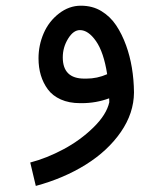

<svg xmlns="http://www.w3.org/2000/svg" viewBox="-20 -353 561 657"><path d="M194.8 -156.7Q194.8 -84 268.6 -84H275.9Q312.5 -84 346.7 -99.1Q335 -174.3 308.6 -212.2Q282.2 -250 253.4 -250Q231 -250 212.9 -220.5Q194.8 -190.9 194.8 -156.7ZM259.3 0H254.4Q216.3 0 188 -12.7Q159.7 -25.4 143.6 -47.4Q111.8 -90.8 111.8 -153.3Q111.8 -198.2 129.4 -239Q147 -279.8 181.6 -306.6Q216.3 -333.5 256.6 -333.5Q296.9 -333.5 327.1 -314.9Q357.4 -296.4 377.4 -266.4Q397.5 -236.3 411.6 -197.3Q437.5 -125.5 438.5 -36.6Q438 34.2 393.6 98.6Q349.1 163.1 273.7 210.2Q198.2 257.3 102.5 283.2L83.5 203.1Q139.6 188.5 197.3 157.7Q254.9 127 299.8 83Q344.7 39.1 354 -3.4Q354 -14.6 353.5 -16.6Q309.1 0 259.3 0Z"/></svg>

Font: GanjNamehSans
Style: Regular
Weight: 400
Designer: Mohammad Saleh Souzanchi
Foundry: http://font-store.ir
Version: Version:0.0.4;RFB:1.2.5;Building:2016-12-11 09:43:53.670092